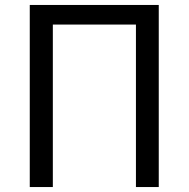

<svg xmlns="http://www.w3.org/2000/svg" viewBox="-20 -754 760 774"><path d="M100 0V-734H620V0H528V-655H193V0Z"/></svg>

Font: Noto Sans SC
Style: Regular
Weight: 400
Designer: Ryoko NISHIZUKA  (kana, bopomofo & ideographs); Paul D. Hunt (Latin, Greek & Cyrillic); Sandoll Communications , Soo-you
Foundry: Adobe
Version: Version 2.002;hotconv 1.0.116;makeotfexe 2.5.65601